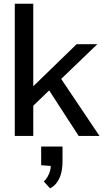

<svg xmlns="http://www.w3.org/2000/svg" viewBox="-20 -740 561 1045"><path d="M60.5 0V-719.7H161.1V-270.5L397 -499.5H509.8L313 -310.5L521.5 0H408.2L247.6 -248L161.1 -164.6V0ZM252.4 285.2 218.3 247.6Q228 239.7 236.3 226.3Q244.6 212.9 250.5 196.5Q256.3 180.2 256.3 163.1L204.1 159.2V57.6H320.3V138.7Q320.3 171.4 313.5 200Q306.6 228.5 291.7 250.5Q276.9 272.5 252.4 285.2Z"/></svg>

Font: Pontano Sans SemiBold
Style: Regular
Weight: 600
Designer: Vernon Adams
Foundry: Vernon Adams
Version: Version 2.001